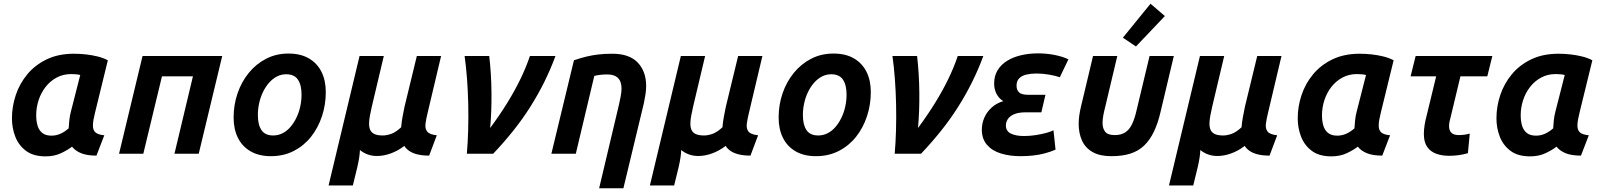

<svg xmlns="http://www.w3.org/2000/svg" viewBox="-20 -824 8597 1029"><path d="M224 14Q159 14 119.5 -15.5Q80 -45 62 -91.5Q44 -138 44 -190Q44 -253 64.5 -314.5Q85 -376 126.5 -426Q168 -476 230.5 -506Q293 -536 376 -536Q408 -536 440 -532.5Q472 -529 502.5 -521.5Q533 -514 558 -501L489 -219Q484 -199 481 -182Q478 -165 478 -151Q478 -126 492 -114Q506 -102 539 -99L497 10Q446 10 414.5 -3Q383 -16 366 -38Q343 -20 307 -3Q271 14 224 14ZM256 -97Q281 -97 303.5 -107Q326 -117 348 -136Q349 -156 351.5 -179.5Q354 -203 360 -226L410 -422Q399 -425 385.5 -426Q372 -427 361 -427Q318 -427 283 -408Q248 -389 223.5 -357Q199 -325 186.5 -286Q174 -247 174 -206Q174 -176 181 -151.5Q188 -127 206 -112Q224 -97 256 -97Z M618 0 744 -524H1171L1045 0H915L1014 -415H848L748 0Z M1432 13Q1368 13 1323 -13Q1278 -39 1255 -85.5Q1232 -132 1232 -194Q1232 -262 1253 -323.5Q1274 -385 1313 -433Q1352 -481 1406 -509Q1460 -537 1526 -537Q1591 -537 1635.5 -511Q1680 -485 1703 -439Q1726 -393 1726 -330Q1726 -263 1705.5 -201Q1685 -139 1647 -91Q1609 -43 1554.5 -15Q1500 13 1432 13ZM1444 -98Q1471 -98 1494.5 -110Q1518 -122 1536.5 -143.5Q1555 -165 1568.5 -193Q1582 -221 1589 -252.5Q1596 -284 1596 -317Q1596 -369 1576.5 -397.5Q1557 -426 1514 -426Q1487 -426 1464 -414Q1441 -402 1422 -380.5Q1403 -359 1389.5 -331Q1376 -303 1369 -271.5Q1362 -240 1362 -207Q1362 -155 1381.5 -126.5Q1401 -98 1444 -98Z M1741 170 1907 -524H2037L1973 -254Q1967 -228 1962.5 -204Q1958 -180 1958 -160.5Q1958 -141 1964.5 -127Q1971 -113 1987 -105.5Q2003 -98 2032 -98Q2052 -98 2076.5 -106.5Q2101 -115 2130 -142Q2132 -168 2137 -196Q2142 -224 2148 -252L2214 -524H2344L2272 -220Q2264 -188 2260.5 -161.5Q2257 -135 2269.5 -119Q2282 -103 2321 -99L2280 10Q2244 10 2217.5 3.5Q2191 -3 2173.5 -15Q2156 -27 2147 -42Q2113 -16 2075 -2Q2037 12 2000 12Q1973 12 1950 3.5Q1927 -5 1909 -20Q1908 1 1905 21Q1902 41 1895 72L1871 170Z M2482 0Q2487 -57 2489 -124.5Q2491 -192 2489.5 -263Q2488 -334 2483 -401Q2478 -468 2470 -524H2602Q2613 -429 2614 -328Q2615 -227 2607 -138Q2658 -207 2698.5 -272.5Q2739 -338 2769.5 -401Q2800 -464 2820 -524H2957Q2931 -453 2897 -384.5Q2863 -316 2821.5 -250.5Q2780 -185 2730 -122.5Q2680 -60 2623 0Z M3191 185 3297 -262Q3301 -279 3306 -305Q3311 -331 3311 -349Q3311 -370 3304.5 -387Q3298 -404 3281 -414.5Q3264 -425 3233 -425Q3215 -425 3197.5 -423Q3180 -421 3165 -417L3066 0H2935L3056 -501Q3094 -514 3126 -521.5Q3158 -529 3190.5 -532.5Q3223 -536 3262 -536Q3353 -536 3398 -488.5Q3443 -441 3443 -363Q3443 -342 3439.5 -319Q3436 -296 3431 -272L3321 185Z M3463 170 3629 -524H3759L3695 -254Q3689 -228 3684.5 -204Q3680 -180 3680 -160.5Q3680 -141 3686.5 -127Q3693 -113 3709 -105.5Q3725 -98 3754 -98Q3774 -98 3798.5 -106.5Q3823 -115 3852 -142Q3854 -168 3859 -196Q3864 -224 3870 -252L3936 -524H4066L3994 -220Q3986 -188 3982.5 -161.5Q3979 -135 3991.5 -119Q4004 -103 4043 -99L4002 10Q3966 10 3939.5 3.5Q3913 -3 3895.5 -15Q3878 -27 3869 -42Q3835 -16 3797 -2Q3759 12 3722 12Q3695 12 3672 3.5Q3649 -5 3631 -20Q3630 1 3627 21Q3624 41 3617 72L3593 170Z M4353 13Q4289 13 4244 -13Q4199 -39 4176 -85.5Q4153 -132 4153 -194Q4153 -262 4174 -323.5Q4195 -385 4234 -433Q4273 -481 4327 -509Q4381 -537 4447 -537Q4512 -537 4556.5 -511Q4601 -485 4624 -439Q4647 -393 4647 -330Q4647 -263 4626.5 -201Q4606 -139 4568 -91Q4530 -43 4475.5 -15Q4421 13 4353 13ZM4365 -98Q4392 -98 4415.5 -110Q4439 -122 4457.5 -143.5Q4476 -165 4489.5 -193Q4503 -221 4510 -252.5Q4517 -284 4517 -317Q4517 -369 4497.5 -397.5Q4478 -426 4435 -426Q4408 -426 4385 -414Q4362 -402 4343 -380.5Q4324 -359 4310.5 -331Q4297 -303 4290 -271.5Q4283 -240 4283 -207Q4283 -155 4302.5 -126.5Q4322 -98 4365 -98Z M4775 0Q4780 -57 4782 -124.5Q4784 -192 4782.5 -263Q4781 -334 4776 -401Q4771 -468 4763 -524H4895Q4906 -429 4907 -328Q4908 -227 4900 -138Q4951 -207 4991.5 -272.5Q5032 -338 5062.5 -401Q5093 -464 5113 -524H5250Q5224 -453 5190 -384.5Q5156 -316 5114.5 -250.5Q5073 -185 5023 -122.5Q4973 -60 4916 0Z M5449 13Q5391 13 5344 -1.5Q5297 -16 5269.5 -48Q5242 -80 5242 -129Q5242 -162 5255 -192.5Q5268 -223 5294 -247Q5320 -271 5357 -282Q5334 -296 5321 -320.5Q5308 -345 5308 -376Q5308 -417 5326.5 -447.5Q5345 -478 5377.5 -498Q5410 -518 5452.5 -528Q5495 -538 5543 -538Q5589 -538 5632 -529.5Q5675 -521 5706 -506L5660 -410Q5637 -418 5603 -424Q5569 -430 5535 -430Q5506 -430 5481.5 -424.5Q5457 -419 5442.5 -404.5Q5428 -390 5428 -365Q5428 -342 5441.5 -329Q5455 -316 5490 -316H5583L5561 -222H5477Q5439 -222 5415.5 -212Q5392 -202 5381.5 -186Q5371 -170 5371 -151Q5371 -121 5398 -108Q5425 -95 5468 -95Q5499 -95 5531.5 -100Q5564 -105 5590 -112.5Q5616 -120 5626 -126L5637 -22Q5612 -11 5581 -2.5Q5550 6 5516.5 9.5Q5483 13 5449 13Z M5936 13Q5874 13 5835 -9.5Q5796 -32 5778.5 -71.5Q5761 -111 5761 -160Q5761 -181 5764 -203.5Q5767 -226 5773 -251L5838 -524H5968L5903 -250Q5897 -227 5893 -205.5Q5889 -184 5889 -165Q5889 -136 5903 -118Q5917 -100 5955 -100Q5988 -100 6010.5 -114.5Q6033 -129 6047.5 -159.5Q6062 -190 6073 -240L6141 -524H6271L6200 -225Q6186 -164 6164.5 -119Q6143 -74 6112.5 -44.5Q6082 -15 6039 -1Q5996 13 5936 13ZM6068 -575 5998 -622 6146 -804 6223 -738Z M6245 170 6411 -524H6541L6477 -254Q6471 -228 6466.5 -204Q6462 -180 6462 -160.5Q6462 -141 6468.5 -127Q6475 -113 6491 -105.5Q6507 -98 6536 -98Q6556 -98 6580.5 -106.5Q6605 -115 6634 -142Q6636 -168 6641 -196Q6646 -224 6652 -252L6718 -524H6848L6776 -220Q6768 -188 6764.5 -161.5Q6761 -135 6773.5 -119Q6786 -103 6825 -99L6784 10Q6748 10 6721.5 3.5Q6695 -3 6677.5 -15Q6660 -27 6651 -42Q6617 -16 6579 -2Q6541 12 6504 12Q6477 12 6454 3.5Q6431 -5 6413 -20Q6412 1 6409 21Q6406 41 6399 72L6375 170Z M7115 14Q7050 14 7010.5 -15.5Q6971 -45 6953 -91.5Q6935 -138 6935 -190Q6935 -253 6955.5 -314.5Q6976 -376 7017.5 -426Q7059 -476 7121.5 -506Q7184 -536 7267 -536Q7299 -536 7331 -532.5Q7363 -529 7393.5 -521.5Q7424 -514 7449 -501L7380 -219Q7375 -199 7372 -182Q7369 -165 7369 -151Q7369 -126 7383 -114Q7397 -102 7430 -99L7388 10Q7337 10 7305.5 -3Q7274 -16 7257 -38Q7234 -20 7198 -3Q7162 14 7115 14ZM7147 -97Q7172 -97 7194.5 -107Q7217 -117 7239 -136Q7240 -156 7242.5 -179.5Q7245 -203 7251 -226L7301 -422Q7290 -425 7276.5 -426Q7263 -427 7252 -427Q7209 -427 7174 -408Q7139 -389 7114.5 -357Q7090 -325 7077.5 -286Q7065 -247 7065 -206Q7065 -176 7072 -151.5Q7079 -127 7097 -112Q7115 -97 7147 -97Z M7746 11Q7708 11 7677.5 0Q7647 -11 7629 -36.5Q7611 -62 7611 -106Q7611 -128 7615 -154Q7619 -180 7627 -209L7677 -415H7540L7567 -524H7978L7951 -415H7807L7754 -194Q7751 -184 7748.5 -172Q7746 -160 7746 -148Q7746 -126 7758 -113Q7770 -100 7799 -100Q7813 -100 7827.5 -102Q7842 -104 7857 -108L7847 -3Q7823 4 7797.5 7.5Q7772 11 7746 11Z M8180 14Q8115 14 8075.5 -15.5Q8036 -45 8018 -91.5Q8000 -138 8000 -190Q8000 -253 8020.5 -314.5Q8041 -376 8082.5 -426Q8124 -476 8186.5 -506Q8249 -536 8332 -536Q8364 -536 8396 -532.5Q8428 -529 8458.5 -521.5Q8489 -514 8514 -501L8445 -219Q8440 -199 8437 -182Q8434 -165 8434 -151Q8434 -126 8448 -114Q8462 -102 8495 -99L8453 10Q8402 10 8370.5 -3Q8339 -16 8322 -38Q8299 -20 8263 -3Q8227 14 8180 14ZM8212 -97Q8237 -97 8259.5 -107Q8282 -117 8304 -136Q8305 -156 8307.5 -179.5Q8310 -203 8316 -226L8366 -422Q8355 -425 8341.5 -426Q8328 -427 8317 -427Q8274 -427 8239 -408Q8204 -389 8179.5 -357Q8155 -325 8142.5 -286Q8130 -247 8130 -206Q8130 -176 8137 -151.5Q8144 -127 8162 -112Q8180 -97 8212 -97Z"/></svg>

Font: Ubuntu Sans
Style: Bold Italic
Weight: 700
Italic angle: -13.5°
Designer: Dalton Maag Ltd
Foundry: Dalton Maag Ltd
Version: Version 1.006